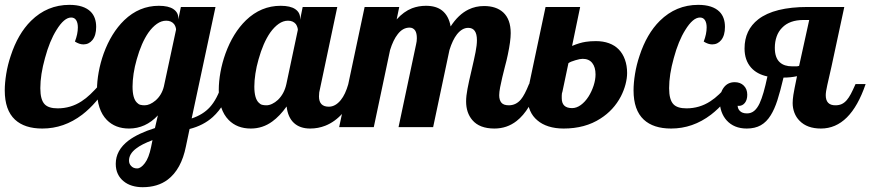

<svg xmlns="http://www.w3.org/2000/svg" viewBox="-33 -529 3623 799"><path d="M29.3 -31.2Q-13.2 -70.8 -13.2 -152.8Q-13.2 -183.6 -7.1 -221.4Q-1 -259.3 11.7 -296.9Q41.5 -388.2 96.2 -442.4Q163.6 -508.8 255.9 -508.8Q315.9 -508.8 344.7 -480Q367.2 -457 367.2 -417Q367.2 -381.8 351.6 -362.3Q336.9 -344.2 314 -344.2Q297.4 -344.2 278.8 -356Q291 -387.7 291 -415Q291 -434.1 283.9 -445.1Q276.9 -456.1 263.2 -456.1Q233.9 -456.1 202.1 -404.3Q173.3 -358.4 154.3 -287.6Q134.8 -218.3 134.8 -162.1Q134.8 -113.3 153.3 -94.7Q169.4 -78.1 207 -78.1Q261.2 -78.1 306.2 -107.4Q325.2 -119.6 342.8 -136.5Q360.4 -153.3 383.8 -179.2H418Q370.6 -99.1 309.1 -51.8Q233.4 5.9 143.1 5.9Q69.3 5.9 29.3 -31.2Z M481.9 225.6Q466.3 213.4 457.5 195.1Q448.7 176.8 448.7 152.8Q448.7 96.2 502 55.7Q542 25.9 611.8 3.9L624 -48.8Q572.8 5.9 503.9 5.9Q446.8 5.9 411.6 -29.8Q370.6 -71.8 370.6 -154.8Q370.6 -189.9 377.7 -229Q384.8 -268.1 398.4 -306.2Q429.7 -392.1 483.9 -444.8Q546.4 -504.9 627.9 -504.9Q668.5 -504.9 688.7 -491Q709 -477.1 709 -454.1V-448.2L719.7 -500H863.8L764.6 -36.1Q812 -51.8 840.3 -83Q871.1 -116.7 890.6 -179.2H932.6Q905.8 -90.3 852.5 -42Q813.5 -6.8 755.9 7.8L740.7 80.1Q721.7 175.8 664.6 218.8Q623 250 560.5 250Q537.1 250 516.8 243.9Q496.6 237.8 481.9 225.6ZM614.3 -110.8Q640.1 -133.3 648.9 -168.9L699.7 -405.8Q699.7 -410.6 697.5 -417Q695.3 -423.3 691.4 -428.7Q679.7 -442.9 658.7 -442.9Q638.7 -442.9 619.9 -429.7Q601.1 -416.5 584.5 -393.1Q555.2 -350.6 536.1 -282.2Q527.3 -252 522.9 -222.4Q518.6 -192.9 518.6 -168.9Q518.6 -119.1 537.1 -101.6Q543.5 -94.7 551.3 -92.8Q559.1 -90.8 568.8 -90.8Q590.3 -90.8 614.3 -110.8ZM569.8 149.9Q586.4 128.4 595.7 83L601.6 54.2Q556.2 71.3 533.7 88.9Q503.9 111.3 503.9 139.2Q503.9 152.3 512.2 161.1Q521.5 171.9 537.6 171.9Q553.2 171.9 569.8 149.9Z M918.5 -29.8Q877.4 -71.8 877.4 -154.8Q877.4 -189.9 884.5 -229Q891.6 -268.1 905.3 -306.2Q936.5 -392.1 990.7 -444.8Q1053.2 -504.9 1134.8 -504.9Q1175.3 -504.9 1195.6 -491Q1215.8 -477.1 1215.8 -454.1V-446.8L1226.6 -500H1370.6L1298.8 -160.2Q1294.4 -145.5 1294.4 -127.9Q1294.4 -85 1335.4 -85Q1362.8 -85 1385.3 -112.8Q1404.3 -136.2 1416.5 -179.2H1458.5Q1431.6 -103 1393.6 -58.6Q1361.3 -22 1320.8 -5.9Q1291 5.9 1257.8 5.9Q1215.3 5.9 1190.2 -17.3Q1165 -40.5 1159.7 -85.9Q1131.3 -45.9 1100.1 -23.4Q1060.1 5.9 1010.7 5.9Q953.6 5.9 918.5 -29.8ZM1123.5 -113.3Q1149.9 -138.7 1158.7 -179.2L1206.5 -404.8Q1206.5 -409.7 1204.3 -416.3Q1202.1 -422.9 1198.2 -428.7Q1186.5 -442.9 1165.5 -442.9Q1145.5 -442.9 1126.7 -429.7Q1107.9 -416.5 1091.3 -393.1Q1062 -350.6 1043 -282.2Q1034.2 -252 1029.8 -222.4Q1025.4 -192.9 1025.4 -168.9Q1025.4 -119.1 1043.9 -101.6Q1050.3 -94.7 1058.1 -92.8Q1065.9 -90.8 1075.7 -90.8Q1086.9 -90.8 1099.4 -96.7Q1111.8 -102.5 1123.5 -113.3Z M1932.6 -29.3Q1906.7 -59.6 1906.7 -106.9Q1906.7 -129.4 1912.4 -159.2Q1918 -189 1929.2 -235.8Q1940.4 -283.7 1946 -312.3Q1951.7 -340.8 1951.7 -361.8Q1951.7 -413.1 1915.5 -413.1Q1890.1 -413.1 1868.7 -386.2Q1850.6 -363.3 1837.4 -320.8L1769.5 0H1625.5L1698.7 -345.2Q1701.7 -356.9 1701.7 -370.1Q1701.7 -390.1 1695.3 -400.9Q1687 -414.1 1671.4 -414.1Q1643.1 -414.1 1622.1 -386.7Q1603.5 -363.3 1590.3 -320.8L1522.5 0H1378.4L1484.4 -500H1628.4L1617.7 -448.2Q1647 -481 1681.6 -494.6Q1709 -504.9 1739.7 -504.9Q1781.7 -504.9 1806.6 -485.4Q1834.5 -463.4 1842.3 -418.9Q1874.5 -468.8 1916.5 -489.3Q1946.3 -503.9 1981.4 -503.9Q2031.7 -503.9 2061 -477.5Q2092.3 -448.7 2092.3 -391.1Q2092.3 -358.4 2080.1 -300.8Q2075.2 -276.9 2068.4 -252.4Q2056.2 -205.6 2048.3 -166Q2044.4 -145.5 2044.4 -132.8Q2044.4 -112.8 2053.5 -101.8Q2062.5 -90.8 2084.5 -90.8Q2114.3 -90.8 2134.8 -115.2Q2150.4 -133.8 2168.5 -179.2H2210.4Q2173.3 -69.3 2116.7 -25.4Q2076.7 5.9 2024.4 5.9Q1962.4 5.9 1932.6 -29.3Z M2203.1 -28.3Q2183.6 -44.4 2173.1 -68.4Q2162.6 -92.3 2162.6 -122.1Q2162.6 -154.8 2169.4 -179.2L2237.3 -500H2381.3L2347.7 -337.9Q2378.9 -351.1 2404.8 -355Q2423.3 -357.9 2447.3 -357.9Q2477.1 -357.9 2501.2 -349.1Q2525.4 -340.3 2542 -323.2Q2558.6 -306.2 2567.6 -281Q2576.7 -255.9 2576.7 -225.1Q2576.7 -203.6 2570.1 -178.2Q2563.5 -152.8 2550.8 -127.9Q2520.5 -70.3 2465.8 -35.6Q2401.9 5.9 2312.5 5.9Q2277.8 5.9 2250 -2.9Q2222.2 -11.7 2203.1 -28.3ZM2416 -127Q2429.2 -147.9 2437.3 -172.6Q2445.3 -197.3 2445.3 -219.2Q2445.3 -249.5 2431.6 -266.8Q2418 -284.2 2391.6 -284.2Q2380.4 -284.2 2361.3 -278.3Q2340.8 -272.5 2332.5 -266.1L2307.6 -147.9Q2304.7 -141.1 2304.7 -131.1Q2304.7 -121.1 2304.7 -120.1Q2304.7 -79.1 2347.7 -79.1Q2366.2 -79.1 2384 -92Q2401.9 -105 2416 -127Z M2646 -31.2Q2603.5 -70.8 2603.5 -152.8Q2603.5 -183.6 2609.6 -221.4Q2615.7 -259.3 2628.4 -296.9Q2658.2 -388.2 2712.9 -442.4Q2780.3 -508.8 2872.6 -508.8Q2932.6 -508.8 2961.4 -480Q2983.9 -457 2983.9 -417Q2983.9 -381.8 2968.3 -362.3Q2953.6 -344.2 2930.7 -344.2Q2914.1 -344.2 2895.5 -356Q2907.7 -387.7 2907.7 -415Q2907.7 -434.1 2900.6 -445.1Q2893.6 -456.1 2879.9 -456.1Q2850.6 -456.1 2818.8 -404.3Q2790 -358.4 2771 -287.6Q2751.5 -218.3 2751.5 -162.1Q2751.5 -113.3 2770 -94.7Q2786.1 -78.1 2823.7 -78.1Q2877.9 -78.1 2922.9 -107.4Q2941.9 -119.6 2959.5 -136.5Q2977.1 -153.3 3000.5 -179.2H3034.7Q2987.3 -99.1 2925.8 -51.8Q2850.1 5.9 2759.8 5.9Q2686 5.9 2646 -31.2Z M2990.7 -28.3Q2977.1 -43.5 2969.7 -64Q2962.4 -84.5 2962.4 -106.9Q2962.4 -142.6 2979 -164.8Q2995.6 -187 3024.4 -187Q3047.9 -187 3062.3 -172.6Q3076.7 -158.2 3076.7 -134.8Q3076.7 -113.3 3066.7 -100.8Q3056.6 -88.4 3042 -88.4Q3038.6 -88.4 3036.6 -88.9Q3037.6 -75.7 3045.4 -67.9Q3055.2 -57.1 3075.7 -57.1Q3092.8 -57.1 3105.5 -67.6Q3118.2 -78.1 3127.9 -98.6Q3136.7 -117.7 3144.5 -144.8Q3152.3 -171.9 3160.6 -210.9Q3116.7 -220.2 3092.3 -248Q3065.4 -278.8 3065.4 -327.1Q3065.4 -404.3 3122.6 -448.7Q3189 -500 3328.6 -500H3480.5L3427.2 -252L3409.7 -174.8Q3403.3 -146.5 3403.3 -132.8Q3403.3 -90.8 3443.4 -90.8Q3458.5 -90.8 3469.7 -95.9Q3481 -101.1 3490.7 -112.3Q3499.5 -122.6 3507.6 -137.7Q3515.6 -152.8 3527.3 -179.2H3569.3Q3506.3 5.9 3383.3 5.9Q3325.7 5.9 3294.4 -26.4Q3280.3 -40.5 3272.9 -59.8Q3265.6 -79.1 3265.6 -100.1Q3265.6 -114.3 3268.6 -134.3Q3271.5 -153.3 3283.7 -211.9Q3256.8 -206.1 3227.5 -206.1Q3213.9 -148.4 3201.9 -111.3Q3189.9 -74.2 3174.3 -49.3Q3157.2 -21.5 3133.1 -7.8Q3108.9 5.9 3074.7 5.9Q3021.5 5.9 2990.7 -28.3ZM3279.8 -252.9H3282.2Q3285.6 -252.9 3292.5 -254.9L3334.5 -445.8H3310.5Q3252.4 -445.8 3221.7 -413.6Q3206.5 -398.4 3199 -377Q3191.4 -355.5 3191.4 -330.1Q3191.4 -288.1 3212.4 -269.5Q3230.5 -252.9 3263.7 -252.9Z"/></svg>

Font: Pattaya
Style: Regular
Weight: 400
Designer: Pablo Impallari / Thai characters Designed by Thanarat Vachiruckul and Suppakit Chalermlarp
Foundry: Pablo Impallari
Version: Version 2.000